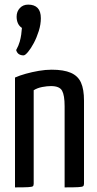

<svg xmlns="http://www.w3.org/2000/svg" viewBox="-20 -812 422 832"><path d="M45 0V-476Q65 -485 92 -492.5Q119 -500 148 -505Q177 -510 204 -510Q256 -510 287 -496.5Q318 -483 331 -454Q344 -425 344 -376V-16Q344 -8 340 -5Q336 -2 319 -1Q302 0 260 0V-352Q260 -399 249 -419Q238 -439 201 -439Q184 -439 163 -435Q142 -431 126 -421V-16Q126 -8 122.5 -5Q119 -2 102 -1Q85 0 45 0ZM82 -572Q71 -572 62.5 -577Q54 -582 50 -595Q61 -615 65.5 -631.5Q70 -648 72 -662.5Q74 -677 75 -691Q63 -699 57.5 -711.5Q52 -724 52 -740Q52 -762 66 -777Q80 -792 102 -792Q129 -792 143 -777.5Q157 -763 157 -733Q157 -706 148 -677.5Q139 -649 126.5 -625.5Q114 -602 101.5 -587Q89 -572 82 -572Z"/></svg>

Font: Yanone Kaffeesatz
Style: Regular
Weight: 400
Designer: Yanone (Cyrillic: Daniel Pouzeot, Huerta Tipografica, and Cyreal)
Foundry: Yanone
Version: Version 2.003